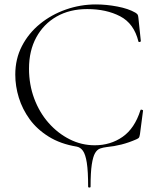

<svg xmlns="http://www.w3.org/2000/svg" viewBox="-20 -656 709 867"><path d="M378 187Q378 117 372 79Q366 41 354.5 25Q343 9 326 6Q253 -6 200 -39Q147 -72 114 -117.5Q81 -163 65 -215Q49 -267 49 -319Q49 -390 79 -448Q109 -506 160.5 -548Q212 -590 277.5 -613Q343 -636 413 -636Q460 -636 510 -626.5Q560 -617 591 -599Q599 -594 601.5 -590Q604 -586 605 -575L616 -470Q616 -468 611 -466.5Q606 -465 605 -469Q585 -550 522.5 -582.5Q460 -615 374 -615Q295 -615 236 -581.5Q177 -548 144 -487.5Q111 -427 111 -346Q111 -274 134.5 -211Q158 -148 199.5 -101Q241 -54 294.5 -27Q348 0 408 0Q479 0 533.5 -38Q588 -76 614 -158Q615 -162 620.5 -160.5Q626 -159 626 -157L612 -50Q610 -38 607.5 -34.5Q605 -31 596 -27Q562 -12 528.5 -3.5Q495 5 462 8Q446 10 432.5 14.5Q419 19 409.5 35Q400 51 394.5 86.5Q389 122 389 187Q389 191 383.5 191Q378 191 378 187Z"/></svg>

Font: Cormorant Light
Style: Regular
Weight: 300
Designer: Christian Thalmann (Catharsis Fonts)
Foundry: Catharsis Fonts
Version: Version 4.000